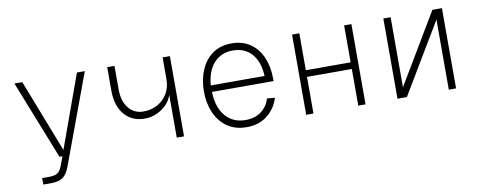

<svg xmlns="http://www.w3.org/2000/svg" viewBox="-60 -820 3121 1249"><g transform="rotate(-10 1500.0 -196.0)"><path d="M141 150V107H188Q226 107 244 94Q262 81 274 48L296 -10H276L70 -530H122L309 -49L483 -530H535L315 65Q298 111 270.5 130.5Q243 150 191 150Z M1049 0V-283Q1038 -247 1010.5 -219Q983 -191 945.5 -174.5Q908 -158 866 -158Q782 -158 732.5 -216.5Q683 -275 683 -375V-530H731V-375Q731 -297 768 -251Q805 -205 866 -205Q917 -205 958.5 -227.5Q1000 -250 1024.5 -291Q1049 -332 1049 -385V-530H1097V0Z M1510 12Q1434 12 1381.5 -25Q1329 -62 1302 -124.5Q1275 -187 1275 -265Q1275 -343 1302 -406Q1329 -469 1380 -505.5Q1431 -542 1506 -542Q1579 -542 1630 -506Q1681 -470 1707 -408.5Q1733 -347 1733 -269V-253H1326Q1329 -150 1378.5 -92.5Q1428 -35 1510 -35Q1574 -35 1615 -66.5Q1656 -98 1671 -149L1723 -145Q1703 -77 1647.5 -32.5Q1592 12 1510 12ZM1326 -296H1681Q1677 -390 1631 -442.5Q1585 -495 1506 -495Q1429 -495 1381 -442.5Q1333 -390 1326 -296Z M1904 0V-530H1952V-286H2248V-530H2296V0H2248V-242H1952V0Z M2507 0V-530H2555V-67L2831 -530H2894V0H2846V-463L2569 0Z"/></g></svg>

Font: Geist Mono ExtraLight
Style: Regular
Weight: 200
Monospace: yes
Designer: Basement.studio, Andrés Briganti, Mateo Zaragoza
Foundry: Basement.studio, Vercel, Andrés Briganti, Guido Ferreyra, Mateo Zaragoza
Version: Version 1.500; ttfautohint (v1.8.4.7-5d5b)